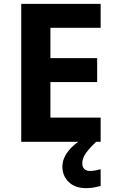

<svg xmlns="http://www.w3.org/2000/svg" viewBox="-20 -785 600 994"><path d="M501 -51H90V-765H501V-641H241V-484H483V-360H241V-176H501ZM406 60Q406 80 417 90Q428 100 445 100Q461 100 476 97Q491 94 501 91V178Q485 182 467 185.5Q449 189 425 189Q369 189 336 157.5Q303 126 303 77Q303 48 318 21Q333 -6 357.5 -28.5Q382 -51 413 -68L478 -51Q444 -19 425 7.5Q406 34 406 60Z"/></svg>

Font: Noto Sans Tamil UI
Style: Regular
Weight: 400
Designer: Jelle Bosma - Monotype Design Team
Foundry: Monotype Imaging Inc.
Version: Version 2.004